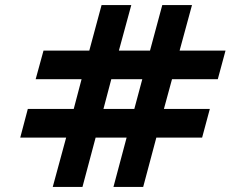

<svg xmlns="http://www.w3.org/2000/svg" viewBox="-20 -740 972 759"><path d="M306 -1 358 -196H480.5L428.5 -1H546L598 -196H779L809.5 -309.5H628L660 -427H841L871.5 -540H690L739 -720H621.5L573 -540H450L499 -720H381.5L333 -540H152L121 -427H302.5L271.5 -309.5H90L60 -196H241.5L188.5 -1ZM420 -427H542.5L511 -309.5H389Z"/></svg>

Font: Hauora
Style: Bold
Weight: 700
Designer: Wayne Shih
Foundry: WCYS
Version: Version 1.001;hotconv 1.0.109;makeotfexe 2.5.65596